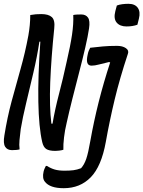

<svg xmlns="http://www.w3.org/2000/svg" viewBox="-39 -783 753 1009"><path d="M575 -754Q588 -759 604 -761Q620 -763 636 -763Q670 -763 685 -742Q700 -721 691 -685L683 -653Q658 -644 626 -644Q591 -644 574 -664.5Q557 -685 567 -724ZM64 2Q58 4 46.5 5Q35 6 24 6Q-1 6 -12 -12Q-23 -30 -16 -71Q-1 -165 22 -250.5Q45 -336 69 -420.5Q93 -505 110 -596Q120 -652 120 -704Q137 -707 149.5 -708Q162 -709 178 -709Q216 -709 233.5 -693Q251 -677 246 -633Q230 -477 225 -350Q220 -223 231 -133H237Q250 -209 271 -289Q292 -369 311 -457Q331 -543 339.5 -600.5Q348 -658 346 -704Q353 -706 366 -706.5Q379 -707 388 -707Q412 -707 423.5 -690.5Q435 -674 429 -634Q423 -593 409 -532.5Q395 -472 377 -403Q359 -334 341.5 -264.5Q324 -195 311 -136Q302 -99 297.5 -61Q293 -23 294 4Q285 7 272.5 8.5Q260 10 252 10Q219 10 204 0Q189 -10 183 -36Q165 -113 162.5 -247Q160 -381 173 -564H168Q156 -485 136.5 -401.5Q117 -318 98.5 -241.5Q80 -165 70 -105Q66 -73 63.5 -47Q61 -21 64 2ZM576 -542Q605 -542 622.5 -530Q640 -518 633 -500Q590 -370 563.5 -259.5Q537 -149 517 -37Q494 91 438 148.5Q382 206 296 206Q223 206 197 172Q182 154 190 119Q192 110 195.5 102.5Q199 95 202 89H208Q228 102 249 108Q270 114 300 114Q328 114 347 111.5Q366 109 387 101Q404 82 414.5 51Q425 20 436 -44Q454 -145 479.5 -246.5Q505 -348 540 -455L534 -457Q503 -450 481 -444Q459 -438 442 -438Q408 -438 422 -497Q424 -508 427.5 -516.5Q431 -525 435 -532Q470 -536 501.5 -539Q533 -542 576 -542Z"/></svg>

Font: Recursive Mn Csl St
Style: Italic
Weight: 400
Italic angle: -15°
Monospace: yes
Version: Version 1.079;hotconv 1.0.112;makeotfexe 2.5.65598; ttfautoh